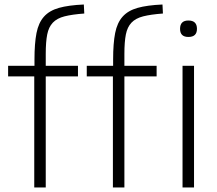

<svg xmlns="http://www.w3.org/2000/svg" viewBox="-20 -832 964 852"><path d="M816 -668Q779 -668 779 -704Q779 -741 816 -741Q854 -741 854 -704Q854 -668 816 -668ZM790 -540H841V0H790ZM481 -493H365V-540H482V-568Q482 -640 491 -685.5Q500 -731 524 -758Q548 -785 590.5 -797Q633 -809 701 -812L703 -772Q649 -768 615.5 -759.5Q582 -751 563.5 -731.5Q545 -712 538.5 -679Q532 -646 532 -593V-540H675V-493H532V0H481ZM132 -493H16V-540H133V-568Q133 -640 142 -685.5Q151 -731 175 -758Q199 -785 241.5 -797Q284 -809 352 -812L354 -772Q300 -768 266.5 -759.5Q233 -751 214.5 -731.5Q196 -712 189.5 -679Q183 -646 183 -593V-540H326V-493H183V0H132Z"/></svg>

Font: Encode Sans Normal
Style: ExtraLight
Weight: 200
Designer: Pablo Impallari, Andres Torresi
Foundry: Pablo Impallari, Andres Torresi
Version: Version 1.000; ttfautohint (v1.00) -l 8 -r 50 -G 200 -x 14 -